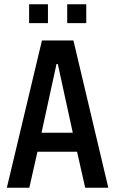

<svg xmlns="http://www.w3.org/2000/svg" viewBox="-20 -877 538 897"><path d="M12 0 176 -688H323L486 0H378L340 -168H155L117 0ZM174 -257H320L250 -578H244ZM116 -769V-857H204V-769ZM294 -769V-857H383V-769Z"/></svg>

Font: Saira Condensed SemiBold
Style: Regular
Weight: 600
Width: 3
Designer: Hector Gatti with collaboration of the Omnibus-Type team
Foundry: Omnibus-Type
Version: Version 1.100